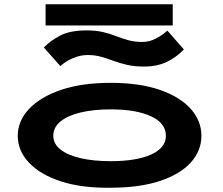

<svg xmlns="http://www.w3.org/2000/svg" viewBox="-20 -869 1040 897"><path d="M497 8Q362 10 265 -21.5Q168 -53 115.5 -109Q63 -165 63 -234Q63 -304 115.5 -360Q168 -416 265 -449Q362 -482 497 -482Q632 -482 727 -449Q822 -416 871.5 -360Q921 -304 921 -234Q921 -165 871.5 -110Q822 -55 727 -23.5Q632 8 497 8ZM497 -116Q617 -116 686 -147Q755 -178 755 -235Q755 -293 686 -325.5Q617 -358 497 -358Q417 -358 356.5 -343.5Q296 -329 262.5 -301.5Q229 -274 229 -235Q229 -197 262.5 -170.5Q296 -144 356.5 -130Q417 -116 497 -116ZM762 -726 839 -638Q804 -601 758.5 -579.5Q713 -558 653 -558Q608 -558 573.5 -566Q539 -574 509.5 -585Q480 -596 451.5 -604Q423 -612 389 -612Q355 -612 320 -597Q285 -582 262 -560L185 -647Q214 -678 260.5 -702.5Q307 -727 385 -727Q429 -727 462 -719Q495 -711 523 -700Q551 -689 580 -681Q609 -673 645 -673Q677 -673 707.5 -688.5Q738 -704 762 -726ZM193 -750V-849H787V-750Z"/></svg>

Font: Inconsolata UltraExpanded Black
Style: Regular
Weight: 900
Width: 9
Monospace: yes
Designer: Raph Levien, Cyreal, Brenton Simpson
Foundry: Raph Levien, Cyreal, Google
Version: Version 3.001; ttfautohint (v1.8.2.53-6de2)